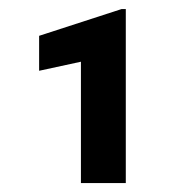

<svg xmlns="http://www.w3.org/2000/svg" viewBox="-20 -730 413 424"><path d="M257.8 -710V-325.7H158.7V-593.7L66.4 -573.7V-650.9L248.5 -710Z"/></svg>

Font: RobotoDEMO
Style: Regular
Weight: 400
Designer: Christian Robertson
Foundry: Google
Version: Version 2.136